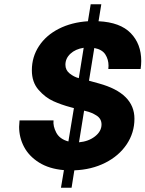

<svg xmlns="http://www.w3.org/2000/svg" viewBox="-20 -793 685 904"><path d="M490 -468Q491 -473 491 -483Q491 -513 476 -536.5Q461 -560 424 -567L399 -413L446 -400Q613 -354 613 -234Q613 -168 576.5 -113.5Q540 -59 475.5 -26.5Q411 6 330 9L317 91H267L281 8Q211 2 163.5 -28Q116 -58 93 -102Q70 -146 70 -196Q70 -206 72 -226H232Q229 -199 245 -168.5Q261 -138 302 -127L328 -284L313 -288Q268 -300 230.5 -317Q193 -334 161.5 -370Q130 -406 130 -462Q130 -525 163.5 -576Q197 -627 257 -657.5Q317 -688 394 -693L407 -773H457L444 -693Q546 -688 595.5 -637Q645 -586 645 -506Q645 -488 642 -468ZM351 -425 374 -568Q335 -562 311.5 -540Q288 -518 288 -488Q288 -463 308 -447Q328 -431 351 -425ZM376 -272 352 -123Q397 -127 427.5 -151Q458 -175 458 -207Q458 -234 434.5 -249Q411 -264 384 -270Z"/></svg>

Font: Be Vietnam ExtraBold
Style: Italic
Weight: 800
Italic angle: -9.778°
Designer: Gabriel Lam
Foundry: TypeRant
Version: Version 3.000